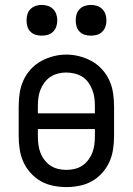

<svg xmlns="http://www.w3.org/2000/svg" viewBox="-20 -753 540 781"><path d="M250 8Q223 8 196 2.5Q169 -3 146 -16Q123 -29 104.5 -49.5Q86 -70 75 -94.5Q64 -119 60 -146Q56 -173 56 -200V-320Q56 -347 60 -374Q64 -401 75 -425.5Q86 -450 104.5 -470.5Q123 -491 146.5 -504Q170 -517 196.5 -524Q223 -531 250 -531Q277 -531 303.5 -524Q330 -517 353.5 -504Q377 -491 395.5 -470.5Q414 -450 425 -425.5Q436 -401 440 -374Q444 -347 444 -320V-200Q444 -173 440 -146Q436 -119 425 -94.5Q414 -70 395.5 -49.5Q377 -29 354 -16Q331 -3 304 2.5Q277 8 250 8ZM134 -292H366V-320Q366 -337 364 -354Q362 -371 355.5 -387.5Q349 -404 339 -418Q329 -432 314.5 -441Q300 -450 283 -454Q266 -458 248 -458Q231 -458 214.5 -453.5Q198 -449 184 -439.5Q170 -430 160 -416Q150 -402 144 -386.5Q138 -371 136 -354Q134 -337 134 -320ZM250 -62Q267 -62 284 -66Q301 -70 315 -79.5Q329 -89 339.5 -103Q350 -117 356 -133Q362 -149 364 -166Q366 -183 366 -200V-228H134V-200Q134 -183 136 -166Q138 -149 144 -133Q150 -117 160.5 -103Q171 -89 185 -79.5Q199 -70 216 -66Q233 -62 250 -62ZM350 -608Q337 -608 325 -611.5Q313 -615 304 -624Q295 -633 291.5 -645Q288 -657 288 -670Q288 -683 291.5 -695Q295 -707 304 -716Q313 -725 325 -729Q337 -733 350 -733Q363 -733 375 -729Q387 -725 396 -716Q405 -707 409 -695Q413 -683 413 -670Q413 -657 409 -645Q405 -633 396 -624Q387 -615 375 -611.5Q363 -608 350 -608ZM150 -608Q137 -608 125 -611.5Q113 -615 104 -624Q95 -633 91.5 -645Q88 -657 88 -670Q88 -683 91.5 -695Q95 -707 104 -716Q113 -725 125 -729Q137 -733 150 -733Q163 -733 175 -729Q187 -725 196 -716Q205 -707 209 -695Q213 -683 213 -670Q213 -657 209 -645Q205 -633 196 -624Q187 -615 175 -611.5Q163 -608 150 -608Z"/></svg>

Font: Zed Mono
Style: Regular
Weight: 400
Monospace: yes
Designer: Belleve Invis
Foundry: Belleve Invis
Version: Version 1.0.0; ttfautohint (v1.8.4)